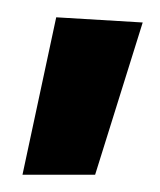

<svg xmlns="http://www.w3.org/2000/svg" viewBox="-20 -651 185 222"><path d="M45 -631 145 -625 90 -449H6Z"/></svg>

Font: GFS Neohellenic Rg
Style: Bold Italic
Weight: 700
Italic angle: -12°
Designer: Designed by Takis Katsoulidis and George D. Matthiopoulos.
Foundry: Designed by Takis Katsoulidis and George D. Matthiopoulos.
Version: Version 1.0